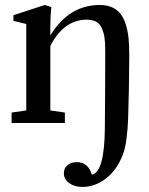

<svg xmlns="http://www.w3.org/2000/svg" viewBox="-20 -487 590 760"><path d="M25.9 0V-41.5L84 -49.8V-392.1L33.2 -404.3V-426.8L157.2 -467.3L183.1 -459Q179.2 -421.4 179.2 -380.9V-346.7Q252.4 -467.3 375.5 -467.3Q403.8 -467.3 424.6 -457.5Q445.3 -447.8 458 -431.2Q470.7 -414.6 478.5 -388.4Q486.3 -362.3 489 -333.7Q491.7 -305.2 491.7 -267.1Q491.7 -216.8 490.2 -135.3Q488.3 -48.3 487.1 -14.2Q485.8 20 481 60.1Q476.1 100.1 466.3 125Q443.4 185.1 399.9 219Q356.4 252.9 306.2 252.9Q275.4 252.9 254.2 238Q232.9 223.1 232.9 198.7Q232.9 178.7 247.1 166.7Q261.2 154.8 284.2 154.8Q328.6 154.8 343.8 204.6Q393.1 194.3 395 22.9Q396.5 -131.8 396.5 -286.1Q396.5 -316.4 393.8 -336.7Q391.1 -356.9 383.5 -374.5Q376 -392.1 361.1 -400.6Q346.2 -409.2 323.2 -409.2Q232.9 -409.2 179.2 -305.2V-49.8L236.8 -41.5V0Z"/></svg>

Font: Elstob 6pt Medium
Style: Regular
Weight: 500
Designer: Peter S. Baker
Version: Version 1.015